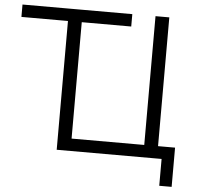

<svg xmlns="http://www.w3.org/2000/svg" viewBox="-57 -768 996 962"><g transform="rotate(5 441.0 -287.5)"><path d="M569.6 -647.7H320.8H251.4H17.3V-710H569.6ZM779 135V0H251.4V-710H320.8V-62.3H686.3V-710H755.7V-62.3H841.3V135Z"/></g></svg>

Font: Raleway Thin
Style: Regular
Weight: 100
Designer: Matt McInerney, Pablo Impallari, Rodrigo Fuenzalida
Foundry: Matt McInerney, Pablo Impallari, Rodrigo Fuenzalida
Version: Version 4.026